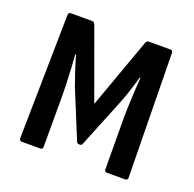

<svg xmlns="http://www.w3.org/2000/svg" viewBox="-94 -587 692 684"><g transform="rotate(20 252.0 -245.0)"><path d="M57 0Q46 0 46 -10L54 -480Q54 -490 63 -490H144Q151 -490 155 -482L252 -215L348 -482Q352 -490 359 -490H441Q450 -490 450 -480L457 -10Q457 0 447 0H378Q369 0 369 -10L368 -207Q368 -224 369 -250.5Q370 -277 371.5 -306.5Q373 -336 375 -358H372Q363 -326 353.5 -297.5Q344 -269 335 -247L262 -67Q260 -61 252 -61Q243 -61 241 -67L167 -247Q159 -269 149.5 -297.5Q140 -326 131 -358H128Q130 -336 131.5 -307Q133 -278 134 -251Q135 -224 135 -207V-10Q135 0 126 0Z"/></g></svg>

Font: Sofia Sans Condensed SemiBold
Style: Regular
Weight: 600
Designer: Botio Nikoltchev, Ani Petrova
Foundry: lettersoup
Version: Version 4.101